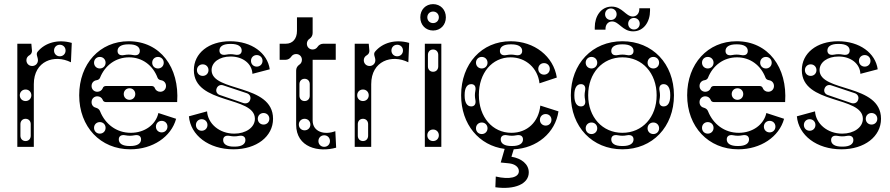

<svg xmlns="http://www.w3.org/2000/svg" viewBox="-20 -712 4316 931"><path d="M64 0H144V-304C144 -417 244 -450 324 -410L328 -504C261 -523 199 -505 163 -462C152 -449 164 -436 164 -420C164 -404 152 -392 136 -392C120 -392 108 -404 108 -420C108 -430 113 -439 124 -445C131 -449 136 -458 135 -467L132 -500H64ZM104 -136C119 -136 129 -125 129 -110V-54C129 -39 119 -28 104 -28C89 -28 79 -39 79 -54V-110C79 -125 89 -136 104 -136ZM104 -222C88 -222 76 -234 76 -250C76 -266 88 -278 104 -278C120 -278 132 -266 132 -250C132 -234 120 -222 104 -222ZM270 -439C254 -439 242 -451 242 -467C242 -483 254 -495 270 -495C286 -495 298 -483 298 -467C298 -451 286 -439 270 -439Z M612 12C720 12 810 -48 834 -136L748 -164C736 -108 682 -68 614 -68C545 -68 490 -110 465 -173C462 -181 455 -187 444 -190C432 -193 424 -203 424 -217C424 -233 436 -245 452 -245C464 -245 474 -238 478 -228C480 -221 486 -217 494 -217H839C851 -385 757 -512 604 -512C464 -512 364 -403 364 -250C364 -97 467 12 612 12ZM452 -267C436 -267 424 -279 424 -295C424 -310 434 -321 448 -323C456 -324 463 -329 465 -335C489 -395 541 -434 606 -434C669 -434 721 -396 744 -335C746 -329 753 -324 761 -323C775 -321 785 -310 785 -295C785 -279 773 -267 757 -267C745 -267 735 -274 731 -284C729 -291 723 -295 715 -295H494C486 -295 480 -291 478 -284C474 -274 464 -267 452 -267ZM464 -64C448 -64 436 -76 436 -92C436 -108 448 -120 464 -120C480 -120 492 -108 492 -92C492 -76 480 -64 464 -64ZM556 -36C556 -52 568 -60 588 -56C604 -53 616 -53 632 -56C652 -60 664 -52 664 -36C664 -16 646 -4 612 -4H608C574 -4 556 -16 556 -36ZM764 -70C748 -70 736 -82 736 -98C736 -114 748 -126 764 -126C780 -126 792 -114 792 -98C792 -82 780 -70 764 -70ZM464 -380C448 -380 436 -392 436 -408C436 -424 448 -436 464 -436C480 -436 492 -424 492 -408C492 -392 480 -380 464 -380ZM550 -465C550 -485 568 -497 602 -497H606C640 -497 658 -485 658 -465C658 -449 646 -441 626 -445C610 -448 598 -448 582 -445C562 -441 550 -449 550 -465ZM746 -380C730 -380 718 -392 718 -408C718 -424 730 -436 746 -436C762 -436 774 -424 774 -408C774 -392 762 -380 746 -380ZM608 -228C592 -228 580 -240 580 -256C580 -272 592 -284 608 -284C624 -284 636 -272 636 -256C636 -240 624 -228 608 -228Z M1112 12C1224 12 1304 -50 1304 -136C1304 -308 1006 -264 1006 -372C1006 -410 1044 -438 1098 -438C1158 -438 1202 -403 1204 -354L1288 -376C1277 -455 1200 -512 1096 -512C992 -512 920 -454 920 -372C920 -204 1216 -248 1216 -136C1216 -94 1172 -64 1116 -64C1044 -64 988 -112 984 -172L896 -148C904 -56 992 12 1112 12ZM1062 -33C1062 -49 1074 -57 1094 -53C1110 -50 1122 -50 1138 -53C1158 -57 1170 -49 1170 -33C1170 -13 1152 -1 1118 -1H1114C1080 -1 1062 -13 1062 -33ZM1044 -467C1044 -487 1062 -499 1096 -499H1100C1134 -499 1152 -487 1152 -467C1152 -451 1140 -443 1120 -447C1104 -450 1092 -450 1076 -447C1056 -443 1044 -451 1044 -467ZM958 -78C942 -78 930 -90 930 -106C930 -122 942 -134 958 -134C974 -134 986 -122 986 -106C986 -90 974 -78 958 -78ZM1225 -389C1209 -389 1197 -401 1197 -417C1197 -433 1209 -445 1225 -445C1241 -445 1253 -433 1253 -417C1253 -401 1241 -389 1225 -389ZM963 -344C947 -344 935 -356 935 -372C935 -388 947 -400 963 -400C979 -400 991 -388 991 -372C991 -356 979 -344 963 -344ZM1258 -108C1242 -108 1230 -120 1230 -136C1230 -152 1242 -164 1258 -164C1274 -164 1286 -152 1286 -136C1286 -120 1274 -108 1258 -108ZM1193 -228C1189 -214 1175 -208 1161 -212L1047 -251C1033 -255 1025 -268 1030 -282C1035 -297 1049 -303 1063 -298L1177 -260C1191 -255 1198 -242 1193 -228Z M1610 4 1606 -76C1554 -56 1496 -72 1496 -128V-422H1608V-500H1548C1536 -500 1526 -494 1520 -485C1515 -477 1506 -472 1496 -472C1480 -472 1468 -484 1468 -500C1468 -510 1473 -519 1481 -524C1490 -530 1496 -540 1496 -552V-628H1420V-562C1420 -524 1399 -500 1366 -500H1336V-422H1364C1376 -422 1386 -428 1392 -437C1397 -445 1406 -450 1416 -450C1432 -450 1444 -438 1444 -422C1444 -412 1439 -403 1431 -398C1422 -392 1416 -382 1416 -370V-108C1416 4 1526 28 1610 4ZM1457 -222C1442 -222 1432 -233 1432 -248V-304C1432 -319 1442 -330 1457 -330C1472 -330 1482 -319 1482 -304V-248C1482 -233 1472 -222 1457 -222ZM1552 0C1536 0 1524 -12 1524 -28C1524 -44 1536 -56 1552 -56C1568 -56 1580 -44 1580 -28C1580 -12 1568 0 1552 0ZM1457 -80C1441 -80 1429 -92 1429 -108C1429 -124 1441 -136 1457 -136C1473 -136 1485 -124 1485 -108C1485 -92 1473 -80 1457 -80Z M1700 0H1780V-304C1780 -417 1880 -450 1960 -410L1964 -504C1897 -523 1835 -505 1799 -462C1788 -449 1800 -436 1800 -420C1800 -404 1788 -392 1772 -392C1756 -392 1744 -404 1744 -420C1744 -430 1749 -439 1760 -445C1767 -449 1772 -458 1771 -467L1768 -500H1700ZM1740 -136C1755 -136 1765 -125 1765 -110V-54C1765 -39 1755 -28 1740 -28C1725 -28 1715 -39 1715 -54V-110C1715 -125 1725 -136 1740 -136ZM1740 -222C1724 -222 1712 -234 1712 -250C1712 -266 1724 -278 1740 -278C1756 -278 1768 -266 1768 -250C1768 -234 1756 -222 1740 -222ZM1906 -439C1890 -439 1878 -451 1878 -467C1878 -483 1890 -495 1906 -495C1922 -495 1934 -483 1934 -467C1934 -451 1922 -439 1906 -439Z M2040 -500V0H2120V-500ZM2080 -364C2065 -364 2055 -375 2055 -390V-446C2055 -461 2065 -472 2080 -472C2095 -472 2105 -461 2105 -446V-390C2105 -375 2095 -364 2080 -364ZM2080 -28C2064 -28 2052 -40 2052 -56C2052 -72 2064 -84 2080 -84C2096 -84 2108 -72 2108 -56C2108 -40 2096 -28 2080 -28ZM2080 -564C2116 -564 2142 -591 2142 -628C2142 -665 2116 -692 2080 -692C2044 -692 2018 -665 2018 -628C2018 -591 2044 -564 2080 -564ZM2080 -600C2064 -600 2052 -612 2052 -628C2052 -644 2064 -656 2080 -656C2096 -656 2108 -644 2108 -628C2108 -612 2096 -600 2080 -600Z M2384 144 2382 196C2476 209 2544 180 2544 124C2544 84 2509 56 2460 48L2471 12C2583 7 2673 -68 2688 -172L2600 -200C2592 -120 2536 -68 2460 -68C2368 -68 2302 -144 2302 -252C2302 -358 2366 -434 2456 -434C2530 -434 2588 -381 2596 -308L2680 -336C2664 -439 2571 -512 2456 -512C2316 -512 2216 -403 2216 -250C2216 -109 2303 -6 2427 10L2408 76L2448 80C2477 83 2496 98 2496 118C2496 148 2452 160 2384 144ZM2265 -196C2245 -196 2233 -214 2233 -248V-252C2233 -286 2245 -304 2265 -304C2281 -304 2289 -292 2285 -272C2282 -256 2282 -244 2285 -228C2289 -208 2281 -196 2265 -196ZM2404 -465C2404 -485 2422 -497 2456 -497H2460C2494 -497 2512 -485 2512 -465C2512 -449 2500 -441 2480 -445C2464 -448 2452 -448 2436 -445C2416 -441 2404 -449 2404 -465ZM2408 -36C2408 -52 2420 -60 2440 -56C2456 -53 2468 -53 2484 -56C2504 -60 2516 -52 2516 -36C2516 -16 2498 -4 2464 -4H2460C2426 -4 2408 -16 2408 -36ZM2316 -62C2300 -62 2288 -74 2288 -90C2288 -106 2300 -118 2316 -118C2332 -118 2344 -106 2344 -90C2344 -74 2332 -62 2316 -62ZM2626 -103C2610 -103 2598 -115 2598 -131C2598 -147 2610 -159 2626 -159C2642 -159 2654 -147 2654 -131C2654 -115 2642 -103 2626 -103ZM2316 -380C2300 -380 2288 -392 2288 -408C2288 -424 2300 -436 2316 -436C2332 -436 2344 -424 2344 -408C2344 -392 2332 -380 2316 -380ZM2618 -350C2602 -350 2590 -362 2590 -378C2590 -394 2602 -406 2618 -406C2634 -406 2646 -394 2646 -378C2646 -362 2634 -350 2618 -350Z M2998 12C3144 12 3248 -97 3248 -250C3248 -403 3144 -512 2998 -512C2852 -512 2748 -403 2748 -250C2748 -97 2852 12 2998 12ZM2998 -68C2901 -68 2832 -144 2832 -250C2832 -357 2901 -434 2998 -434C3095 -434 3164 -357 3164 -250C3164 -144 3095 -68 2998 -68ZM2797 -196C2777 -196 2765 -214 2765 -248V-252C2765 -286 2777 -304 2797 -304C2813 -304 2821 -292 2817 -272C2814 -256 2814 -244 2817 -228C2821 -208 2813 -196 2797 -196ZM3198 -196C3182 -196 3174 -208 3178 -228C3181 -244 3181 -256 3178 -272C3174 -292 3182 -304 3198 -304C3218 -304 3230 -286 3230 -252V-248C3230 -214 3218 -196 3198 -196ZM2944 -465C2944 -485 2962 -497 2996 -497H3000C3034 -497 3052 -485 3052 -465C3052 -449 3040 -441 3020 -445C3004 -448 2992 -448 2976 -445C2956 -441 2944 -449 2944 -465ZM2944 -36C2944 -52 2956 -60 2976 -56C2992 -53 3004 -53 3020 -56C3040 -60 3052 -52 3052 -36C3052 -16 3034 -4 3000 -4H2996C2962 -4 2944 -16 2944 -36ZM2848 -62C2832 -62 2820 -74 2820 -90C2820 -106 2832 -118 2848 -118C2864 -118 2876 -106 2876 -90C2876 -74 2864 -62 2848 -62ZM3148 -62C3132 -62 3120 -74 3120 -90C3120 -106 3132 -118 3148 -118C3164 -118 3176 -106 3176 -90C3176 -74 3164 -62 3148 -62ZM2848 -380C2832 -380 2820 -392 2820 -408C2820 -424 2832 -436 2848 -436C2864 -436 2876 -424 2876 -408C2876 -392 2864 -380 2848 -380ZM3148 -380C3132 -380 3120 -392 3120 -408C3120 -424 3132 -436 3148 -436C3164 -436 3176 -424 3176 -408C3176 -392 3164 -380 3148 -380ZM3050 -560C3102 -560 3132 -607 3132 -660V-672H3080V-668C3080 -647 3067 -632 3048 -632C3014 -632 2998 -680 2946 -680C2894 -680 2864 -633 2864 -580V-568H2916V-572C2916 -593 2929 -608 2948 -608C2982 -608 2998 -560 3050 -560ZM2942 -615C2926 -615 2914 -627 2914 -643C2914 -659 2926 -671 2942 -671C2958 -671 2970 -659 2970 -643C2970 -627 2958 -615 2942 -615ZM3054 -569C3038 -569 3026 -581 3026 -597C3026 -613 3038 -625 3054 -625C3070 -625 3082 -613 3082 -597C3082 -581 3070 -569 3054 -569Z M3560 12C3668 12 3758 -48 3782 -136L3696 -164C3684 -108 3630 -68 3562 -68C3493 -68 3438 -110 3413 -173C3410 -181 3403 -187 3392 -190C3380 -193 3372 -203 3372 -217C3372 -233 3384 -245 3400 -245C3412 -245 3422 -238 3426 -228C3428 -221 3434 -217 3442 -217H3787C3799 -385 3705 -512 3552 -512C3412 -512 3312 -403 3312 -250C3312 -97 3415 12 3560 12ZM3400 -267C3384 -267 3372 -279 3372 -295C3372 -310 3382 -321 3396 -323C3404 -324 3411 -329 3413 -335C3437 -395 3489 -434 3554 -434C3617 -434 3669 -396 3692 -335C3694 -329 3701 -324 3709 -323C3723 -321 3733 -310 3733 -295C3733 -279 3721 -267 3705 -267C3693 -267 3683 -274 3679 -284C3677 -291 3671 -295 3663 -295H3442C3434 -295 3428 -291 3426 -284C3422 -274 3412 -267 3400 -267ZM3412 -64C3396 -64 3384 -76 3384 -92C3384 -108 3396 -120 3412 -120C3428 -120 3440 -108 3440 -92C3440 -76 3428 -64 3412 -64ZM3504 -36C3504 -52 3516 -60 3536 -56C3552 -53 3564 -53 3580 -56C3600 -60 3612 -52 3612 -36C3612 -16 3594 -4 3560 -4H3556C3522 -4 3504 -16 3504 -36ZM3712 -70C3696 -70 3684 -82 3684 -98C3684 -114 3696 -126 3712 -126C3728 -126 3740 -114 3740 -98C3740 -82 3728 -70 3712 -70ZM3412 -380C3396 -380 3384 -392 3384 -408C3384 -424 3396 -436 3412 -436C3428 -436 3440 -424 3440 -408C3440 -392 3428 -380 3412 -380ZM3498 -465C3498 -485 3516 -497 3550 -497H3554C3588 -497 3606 -485 3606 -465C3606 -449 3594 -441 3574 -445C3558 -448 3546 -448 3530 -445C3510 -441 3498 -449 3498 -465ZM3694 -380C3678 -380 3666 -392 3666 -408C3666 -424 3678 -436 3694 -436C3710 -436 3722 -424 3722 -408C3722 -392 3710 -380 3694 -380ZM3556 -228C3540 -228 3528 -240 3528 -256C3528 -272 3540 -284 3556 -284C3572 -284 3584 -272 3584 -256C3584 -240 3572 -228 3556 -228Z M4060 12C4172 12 4252 -50 4252 -136C4252 -308 3954 -264 3954 -372C3954 -410 3992 -438 4046 -438C4106 -438 4150 -403 4152 -354L4236 -376C4225 -455 4148 -512 4044 -512C3940 -512 3868 -454 3868 -372C3868 -204 4164 -248 4164 -136C4164 -94 4120 -64 4064 -64C3992 -64 3936 -112 3932 -172L3844 -148C3852 -56 3940 12 4060 12ZM4010 -33C4010 -49 4022 -57 4042 -53C4058 -50 4070 -50 4086 -53C4106 -57 4118 -49 4118 -33C4118 -13 4100 -1 4066 -1H4062C4028 -1 4010 -13 4010 -33ZM3992 -467C3992 -487 4010 -499 4044 -499H4048C4082 -499 4100 -487 4100 -467C4100 -451 4088 -443 4068 -447C4052 -450 4040 -450 4024 -447C4004 -443 3992 -451 3992 -467ZM3906 -78C3890 -78 3878 -90 3878 -106C3878 -122 3890 -134 3906 -134C3922 -134 3934 -122 3934 -106C3934 -90 3922 -78 3906 -78ZM4173 -389C4157 -389 4145 -401 4145 -417C4145 -433 4157 -445 4173 -445C4189 -445 4201 -433 4201 -417C4201 -401 4189 -389 4173 -389ZM3911 -344C3895 -344 3883 -356 3883 -372C3883 -388 3895 -400 3911 -400C3927 -400 3939 -388 3939 -372C3939 -356 3927 -344 3911 -344ZM4206 -108C4190 -108 4178 -120 4178 -136C4178 -152 4190 -164 4206 -164C4222 -164 4234 -152 4234 -136C4234 -120 4222 -108 4206 -108ZM4141 -228C4137 -214 4123 -208 4109 -212L3995 -251C3981 -255 3973 -268 3978 -282C3983 -297 3997 -303 4011 -298L4125 -260C4139 -255 4146 -242 4141 -228Z"/></svg>

Font: Apfel Grotezk Brukt
Style: Regular
Weight: 300
Designer: Luigi Gorlero
Foundry: © 2023, Luigi Gorlero & Collletttivo
Version: Version 2.000;Glyphs 3.2 (3217)